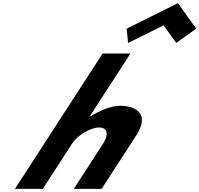

<svg xmlns="http://www.w3.org/2000/svg" viewBox="-20 -1200 1267 1220"><path d="M784.9 -1018 793.9 -927 1019.5 -1039 1099.9 -927 1226.9 -1018 1110.8 -1180ZM75 0H252L439.8 -290C472.9 -341 556.6 -390 609.6 -390C666.6 -390 669.9 -341 636.8 -290L449 0H626L844.9 -338C937.6 -481 837 -528 743 -528C687 -528 617.2 -499 551.3 -459H549.3L809 -860H632Z"/></svg>

Font: Hussar
Style: BdWodka
Weight: 700
Foundry: Cannot Into Space Fonts
Version: Version 2.00